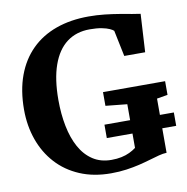

<svg xmlns="http://www.w3.org/2000/svg" viewBox="-84 -833 902 925"><g transform="rotate(-10 367.0 -370.5)"><path d="M385.8 11Q300.6 11 233.6 -17.5Q166.5 -46 120.1 -97.1Q73.7 -148.2 49.6 -216.4Q25.4 -284.6 25.4 -363.4Q25.4 -457.4 52.2 -529.9Q79 -602.3 129 -651.8Q178.9 -701.3 249.9 -726.7Q320.9 -752.1 409.4 -752.1Q449 -752.1 487.6 -747.9Q526.2 -743.6 560.2 -737.8Q594.2 -732 619.9 -727.2Q645.6 -722.5 658.8 -721.1L648.2 -534.9H545.9L519.5 -662.4Q514.2 -667.7 500.2 -674.2Q486.1 -680.7 462.3 -685.4Q438.5 -690.1 404 -690.1Q338.1 -690.1 291.8 -655.2Q245.4 -620.2 221 -551.3Q196.5 -482.4 196.5 -380.6Q196.5 -311.7 208.4 -252.1Q220.2 -192.5 244.8 -147.7Q269.4 -102.9 307.8 -77.7Q346.1 -52.4 398.8 -52.4Q425.8 -52.4 447.9 -57.1Q470.1 -61.8 488 -70.4Q505.9 -78.9 520 -89.6V-303.3L414.8 -314V-381H718.6V-314L665.7 -305.1V-40Q648.5 -39.5 627.5 -34Q606.5 -28.5 581.3 -21Q556.2 -13.5 526.2 -6.2Q496.2 1 461.2 6Q426.1 11 385.8 11ZM394.4 -159.9V-225.3H733.9V-159.9Z"/></g></svg>

Font: Merriweather Light
Style: Regular
Weight: 300
Version: Version 2.100